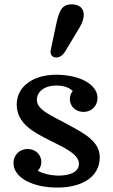

<svg xmlns="http://www.w3.org/2000/svg" viewBox="-20 -845 516 875"><path d="M41.5 -102.1C41.5 -35.2 127.9 9.8 241.2 9.8C356.9 9.8 434.6 -40.5 434.6 -128.9C434.6 -206.5 349.6 -244.1 277.8 -283.7C216.8 -317.4 147.9 -343.8 147.9 -390.1C147.9 -423.3 177.7 -455.1 236.3 -455.1C272.5 -455.1 296.9 -444.8 311.5 -430.2C303.2 -420.4 298.3 -407.7 298.3 -394C298.3 -361.3 323.7 -335 360.8 -335C397.9 -335 424.3 -362.8 424.3 -398.4C424.3 -460.9 342.8 -504.4 235.4 -504.4C133.8 -504.4 56.2 -452.6 56.2 -368.7C56.2 -282.2 133.8 -242.2 204.1 -206.5C262.7 -176.8 339.8 -144.5 339.8 -99.1C339.8 -54.2 283.2 -43 237.8 -44.9C208.5 -45.9 174.8 -54.2 151.9 -66.9C162.1 -77.1 168.5 -91.3 168.5 -106.4C168.5 -140.1 141.6 -166 105.5 -166C67.9 -166 41.5 -137.7 41.5 -102.1ZM235.8 -583C250 -583 264.2 -589.4 278.3 -612.8L341.8 -718.3C355.5 -741.2 361.8 -761.2 361.8 -777.8C361.8 -807.6 341.3 -825.2 305.7 -825.2C261.2 -825.2 249 -793.9 235.8 -732.9L211.4 -617.7C206.5 -595.7 219.2 -583 235.8 -583Z"/></svg>

Font: Arbutus Slab
Style: Regular
Weight: 400
Designer: Karolina Lach
Foundry: Karolina Lach
Version: Version 1.001